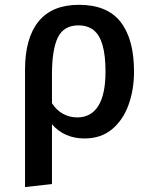

<svg xmlns="http://www.w3.org/2000/svg" viewBox="-20 -562 640 798"><path d="M308 -542Q426 -542 481.5 -470.5Q537 -399 537 -265Q537 -188.5 514 -125.5Q491 -62.5 445.2 -24.5Q399.5 13.5 331 13.5Q290 13.5 255.8 -1.2Q221.5 -16 196 -45.5V203L84 215.5V-272Q84 -403.5 140.2 -472.8Q196.5 -542 308 -542ZM306 -456.5Q244.5 -456.5 220.2 -405.8Q196 -355 196 -253.5V-133Q214.5 -104 241.8 -89Q269 -74 301 -74Q358.5 -74 388.5 -121.8Q418.5 -169.5 418.5 -264.5Q418.5 -332 406.2 -374.5Q394 -417 369 -436.8Q344 -456.5 306 -456.5Z"/></svg>

Font: Fira Code Light Medium
Style: Regular
Weight: 500
Monospace: yes
Version: Version 5.002